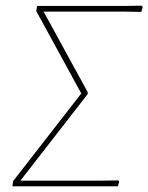

<svg xmlns="http://www.w3.org/2000/svg" viewBox="-20 -658 524 678"><path d="M24 0 26 -18 267 -328 108 -619 111 -637H422L480 -638L484 -633L479 -616L420 -617H134L290 -332L289 -325L52 -20H332L398 -21L401 -16L396 0Z"/></svg>

Font: Alegreya Sans SC Thin
Style: Italic
Weight: 100
Italic angle: -7°
Designer: Juan Pablo del Peral
Foundry: Huerta Tipografica
Version: Version 2.007